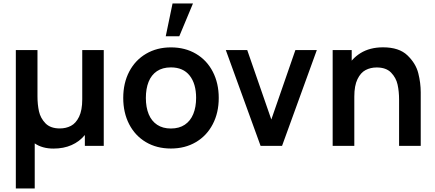

<svg xmlns="http://www.w3.org/2000/svg" viewBox="-20 -822 2451 1082"><path d="M69.2 -540H191.2V-279.8Q191.2 -233 199.6 -194.7Q208.1 -156.3 236.1 -127.2Q264.2 -98.2 317.3 -98.2Q352 -98.2 379.8 -112.8Q407.7 -127.3 425.6 -164Q443.5 -200.7 443.5 -262.5V-540H564.7V0H458.2V-61.2Q427.9 -24.1 383.2 -4.4Q338.5 15.3 281.5 15.3Q249.8 15.3 223.2 7.9Q196.6 0.5 175.7 -14V240H69.2Z M674.5 -270.2Q674.5 -353.9 708.3 -418.6Q742.2 -483.2 803.3 -519.1Q864.5 -555 943.2 -555Q1023.4 -555 1084.5 -518.8Q1145.7 -482.7 1179.2 -417.8Q1212.7 -353 1212.7 -270.2Q1212.7 -186.7 1178.9 -122Q1145.2 -57.2 1084 -21.1Q1022.8 15 943.2 15Q863 15 802.1 -21.2Q741.2 -57.4 707.8 -122.2Q674.5 -186.9 674.5 -270.2ZM1085.2 -270.2Q1085.2 -350.2 1048.7 -396.2Q1012.2 -442.2 943.2 -442.2Q895.8 -442.2 864.2 -420.8Q832.8 -399.5 817.4 -360.9Q802 -322.2 802 -270.2Q802 -217 818.1 -178.2Q834.2 -139.5 865.8 -118.7Q897.2 -97.8 943.2 -97.8Q989.7 -97.8 1021.6 -119.3Q1053.5 -140.8 1069.3 -179.8Q1085.2 -218.8 1085.2 -270.2ZM914 -617.5H990.3L1067.5 -802.5H952.4Z M1252.5 -540H1373.2L1509 -148.5L1644.7 -540H1765.5L1569.5 0H1448.5Z M2102.8 -441.8Q2068.2 -441.8 2040.3 -427.2Q2012.5 -412.7 1994.6 -376Q1976.7 -339.3 1976.7 -277.5L1905.2 -308.2Q1905.2 -377.9 1932.2 -434Q1959.2 -490.2 2011.8 -522.8Q2064.5 -555.3 2138.7 -555.3Q2229.2 -555.3 2276.3 -509.8Q2323.5 -464.2 2337.2 -409.5Q2351 -354.8 2351 -301.5V0H2229V-260.2Q2229 -307 2220.5 -345.3Q2212.1 -383.7 2184 -412.8Q2156 -441.8 2102.8 -441.8ZM1854.7 -540H1962V-372.5H1976.7V0H1854.7Z"/></svg>

Font: Tap Sans
Style: Regular
Weight: 400
Designer: Tap Payments
Foundry: Tap Payments
Version: Version 1.001;Glyphs 3.1.2 (3151)